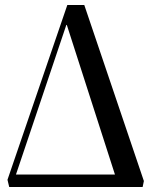

<svg xmlns="http://www.w3.org/2000/svg" viewBox="-20 -750 607 770"><path d="M17 0 10 -29 250 -730H318L557 -24L552 0ZM44 -50H441L248 -650H246Z"/></svg>

Font: Display Regular
Style: Regular
Weight: 400
Designer: Latin by Veronika Burian and Jose Scaglione. Greek by Irene Vlachou. Cyrillic by Vera Evstafieva.
Foundry: TypeTogether
Version: Version 3.002